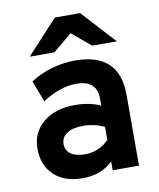

<svg xmlns="http://www.w3.org/2000/svg" viewBox="-84 -798 724 876"><g transform="rotate(-10 278.5 -360.0)"><path d="M229 12Q145 12 96.5 -33.2Q48 -78.5 48 -156Q48 -231.5 103.5 -277.2Q159 -323 249.5 -323Q320 -323 369 -299V-331Q369 -417.5 273.5 -417.5Q198 -417.5 116.5 -364L79 -462.5Q122.5 -491.5 176.8 -507.2Q231 -523 286 -523Q491 -523 491 -329V0H369V-41Q315.5 12 229 12ZM258 -93.5Q322 -93.5 369 -140.5V-201Q323 -223 269 -223Q222.5 -223 195.8 -205.2Q169 -187.5 169 -156Q169 -126.5 192.5 -110Q216 -93.5 258 -93.5ZM86 -576 230 -732H347L490 -576H376L288.5 -649L200.5 -576Z"/></g></svg>

Font: Overpass
Style: Bold
Weight: 700
Designer: Delve Withrington, Dave Bailey, Thomas Jockin
Foundry: Delve Fonts LLC
Version: Version 4.000; ttfautohint (v1.8.3)